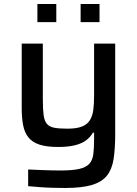

<svg xmlns="http://www.w3.org/2000/svg" viewBox="-20 -727 680 955"><path d="M304 208Q273 208 239 207Q205 206 174.5 203.5Q144 201 120 199V116Q161 118 190 119Q219 120 240.5 120.5Q262 121 280 121Q339 121 373 113.5Q407 106 423.5 88.5Q440 71 444 41Q448 11 448 -35V-67H442Q430 -46 409.5 -30Q389 -14 355 -5Q321 4 269 4Q211 4 175.5 -8Q140 -20 121 -44Q102 -68 95 -104.5Q88 -141 88 -189V-510H193V-235Q193 -184 197 -154.5Q201 -125 213.5 -110.5Q226 -96 250.5 -91.5Q275 -87 315 -87Q361 -87 387.5 -97.5Q414 -108 427 -129Q440 -150 444 -180Q448 -210 448 -250V-510H553V-59Q553 13 545 64Q537 115 512 146.5Q487 178 437 193Q387 208 304 208ZM166 -617V-707H260V-617ZM381 -617V-707H475V-617Z"/></svg>

Font: Saira SemiExpanded Medium
Style: Regular
Weight: 500
Width: 6
Designer: Hector Gatti with collaboration of the Omnibus-Type team
Foundry: Omnibus-Type
Version: Version 1.101